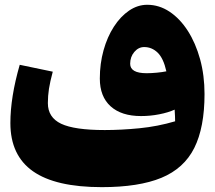

<svg xmlns="http://www.w3.org/2000/svg" viewBox="-20 -771 899 803"><path d="M712.4 -263.7Q712.4 -272 711.9 -285.4Q711.4 -298.8 710.4 -312.5Q683.6 -300.3 646.2 -293Q608.9 -285.6 569.8 -285.6Q487.8 -285.6 442.6 -326.4Q397.5 -367.2 397.5 -442.4Q397.5 -504.9 413.1 -560.8Q428.7 -616.7 456.3 -659.4Q483.9 -702.1 519.8 -726.6Q555.7 -751 595.7 -751Q645.5 -751 689 -722.2Q732.4 -693.4 765.4 -642.1Q798.3 -590.8 816.9 -523.2Q835.4 -455.6 835.4 -377.9Q835.4 -237.8 792.5 -152.1Q749.5 -66.4 655 -27.3Q560.5 11.7 405.8 11.7Q212.4 11.7 117.9 -54.7Q23.4 -121.1 23.4 -256.3Q23.4 -364.3 62.5 -500L200.7 -471.2Q189.5 -429.7 184.8 -399.9Q180.2 -370.1 180.2 -339.8Q180.2 -279.8 235.8 -253.4Q291.5 -227.1 418 -227.1Q486.8 -227.1 563.2 -234.6Q639.6 -242.2 712.4 -263.7ZM675.8 -472.7Q663.6 -527.3 639.4 -550.8Q615.2 -574.2 583 -574.2Q559.1 -574.2 541.7 -553.7Q524.4 -533.2 524.4 -504.4Q524.4 -464.8 593.3 -464.8Q612.8 -464.8 635.7 -467Q658.7 -469.2 675.8 -472.7Z"/></svg>

Font: Pinar Black
Style: Regular
Weight: 900
Designer: Amin Abedi
Version: Version 3.000